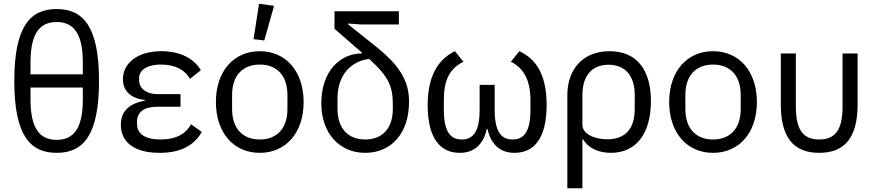

<svg xmlns="http://www.w3.org/2000/svg" viewBox="-20 -800 4656 1020"><path d="M281 -752C139 -752 56 -658 56 -370C56 -82 139 12 281 12C423 12 506 -82 506 -370C506 -658 423 -752 281 -752ZM142 -405V-468C142 -625 193 -683 281 -683C369 -683 420 -625 420 -468V-405ZM281 -57C193 -57 142 -115 142 -272V-335H420V-272C420 -115 369 -57 281 -57Z M1052 -99 995 -140C966 -87 913 -59 833 -59C750 -59 708 -89 708 -141V-153C708 -205 745 -233 817 -233H939V-300H817C756 -300 719 -331 719 -374V-386C719 -421 752 -457 836 -457C910 -457 963 -429 989 -381L1047 -427C1011 -489 937 -528 837 -528C710 -528 633 -464 633 -379C633 -315 677 -277 749 -269V-265C666 -250 622 -209 622 -137C622 -48 689 12 828 12C937 12 1010 -25 1052 -99Z M1384 -585 1436 -769 1356 -780 1327 -592ZM1360 12C1498 12 1593 -94 1593 -258C1593 -422 1498 -528 1360 -528C1222 -528 1127 -422 1127 -258C1127 -94 1222 12 1360 12ZM1360 -59C1274 -59 1213 -112 1213 -221V-295C1213 -404 1274 -457 1360 -457C1446 -457 1507 -404 1507 -295V-221C1507 -112 1446 -59 1360 -59Z M1899 -670H2099V-740H1757V-647L1902 -521V-516C1788 -516 1687 -424 1687 -250C1687 -94 1782 12 1920 12C2058 12 2153 -91 2153 -259C2153 -367 2108 -449 1972 -557L1829 -671V-675ZM2067 -241V-223C2067 -112 2006 -59 1920 -59C1834 -59 1773 -112 1773 -223V-277C1773 -404 1846 -475 1941 -487C2046 -392 2067 -341 2067 -241Z M2608 -217V-349H2528V-217C2528 -98 2492 -59 2433 -59C2374 -59 2338 -98 2338 -217V-269C2338 -377 2370 -436 2442 -472L2397 -528C2305 -484 2252 -392 2252 -242C2252 -63 2320 12 2423 12C2505 12 2550 -40 2566 -115H2570C2586 -40 2631 12 2713 12C2816 12 2884 -63 2884 -242C2884 -398 2832 -485 2739 -528L2694 -472C2764 -438 2798 -370 2798 -269V-217C2798 -98 2762 -59 2703 -59C2644 -59 2608 -98 2608 -217Z M2994 -296V200H3074V-59H3078C3105 -14 3159 12 3226 12C3358 12 3438 -89 3438 -262C3438 -430 3362 -528 3218 -528C3070 -528 2994 -424 2994 -296ZM3206 -60C3137 -60 3074 -89 3074 -137V-295C3074 -398 3125 -456 3213 -456C3301 -456 3352 -398 3352 -295V-221C3352 -118 3304 -60 3206 -60Z M3768 12C3906 12 4001 -94 4001 -258C4001 -422 3906 -528 3768 -528C3630 -528 3535 -422 3535 -258C3535 -94 3630 12 3768 12ZM3768 -59C3682 -59 3621 -112 3621 -221V-295C3621 -404 3682 -457 3768 -457C3854 -457 3915 -404 3915 -295V-221C3915 -112 3854 -59 3768 -59Z M4208 -234V-516H4128V-246C4128 -68 4197 12 4332 12C4467 12 4536 -68 4536 -246V-516H4456V-234C4456 -114 4420 -59 4332 -59C4244 -59 4208 -114 4208 -234Z"/></svg>

Font: Braiins Sans
Style: Regular
Weight: 400
Designer: Mike Abbink, Paul van der Laan, Pieter van Rosmalen, Jiri Chlebus, Lubos Buracinsky
Foundry: Bold Monday, Sudetype
Version: Version 1.000;hotconv 1.0.109;makeotfexe 2.5.65596